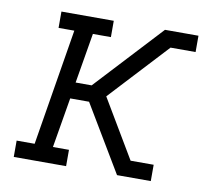

<svg xmlns="http://www.w3.org/2000/svg" viewBox="-65 -601 729 672"><g transform="rotate(10 300.0 -265.0)"><path d="M25 0V-58H89L157 -472H101V-530H287V-472H223L193 -294H250L469 -530H588V-472H499L307 -265L430 -58H512V0H392L251 -236H184L154 -58H211V0Z"/></g></svg>

Font: Iosevka Curly Slab LtExObl
Style: Regular
Weight: 300
Width: 7
Italic angle: -9°
Monospace: yes
Designer: Belleve Invis
Foundry: Belleve Invis
Version: Version 11.1.0; ttfautohint (v1.8.3)